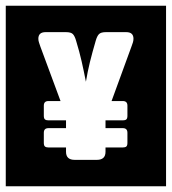

<svg xmlns="http://www.w3.org/2000/svg" viewBox="-40 -626 596 666"><path d="M536 -606V20H-20V-606ZM170 -275.5H128Q112 -275.5 112 -259.5V-224.5Q112 -215 116 -211.8Q120 -208.5 128 -208.5H189V-181.5H128Q112 -181.5 112 -165.5V-130.5Q112 -121 116 -117.8Q120 -114.5 128 -114.5H189V-99.5Q189 -71.5 219 -71.5H296Q326 -71.5 326 -99.5V-114.5H386Q394.5 -114.5 398.2 -117.8Q402 -121 402 -130.5V-165.5Q402 -181.5 386 -181.5H326V-208.5H386Q394.5 -208.5 398.2 -211.8Q402 -215 402 -224.5V-259.5Q402 -275.5 386 -275.5H347L416 -464.5Q418.5 -471.5 420.8 -478.2Q423 -485 423 -491.5Q423 -514.5 398 -514.5H327Q310 -514.5 303.2 -507.5Q296.5 -500.5 292 -484.5Q280 -443.5 272 -411Q264 -378.5 258 -342.5Q250.5 -381 243.2 -413Q236 -445 224 -484.5Q219.5 -500.5 213 -507.5Q206.5 -514.5 189 -514.5H118Q93 -514.5 93 -491.5Q93 -485 95.5 -477.8Q98 -470.5 100 -464.5Z"/></svg>

Font: Honk Rounded
Style: Regular
Weight: 400
Designer: Noopur Datye & Yesha Goshar
Foundry: Ek Type
Version: Version 1.000